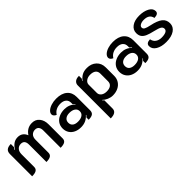

<svg xmlns="http://www.w3.org/2000/svg" viewBox="144 -1460 2620 2620"><g transform="rotate(-45 1453.5 -150.0)"><path d="M63 -420Q63 -509 169 -509V-448Q153 -430 146 -417L151 -413Q183 -460 218 -484.5Q253 -509 301 -509Q388 -509 423 -423Q449 -464 487 -486.5Q525 -509 575 -509Q644 -509 683.5 -460Q723 -411 723 -335V-63Q723 -25 696 -8Q669 9 613 9V-326Q613 -367 595 -390.5Q577 -414 540 -414Q501 -414 474.5 -387.5Q448 -361 448 -309V-63Q448 -25 421 -8Q394 9 339 9V-326Q339 -414 267 -414Q224 -414 198.5 -384Q173 -354 173 -306V-63Q173 -25 146 -8Q119 9 63 9Z M818 -158Q818 -210 844.5 -248.5Q871 -287 917 -307.5Q963 -328 1020 -328Q1111 -328 1173 -266L1178 -271Q1160 -289 1149 -297V-325Q1149 -369 1119 -394.5Q1089 -420 1035 -420Q987 -420 951 -401.5Q915 -383 893 -347Q873 -354 859.5 -369Q846 -384 846 -401Q846 -430 873 -455Q900 -480 945.5 -494.5Q991 -509 1044 -509Q1146 -509 1202.5 -460.5Q1259 -412 1259 -328V-69Q1259 -28 1234 -9.5Q1209 9 1154 9V-34Q1172 -52 1178 -60L1173 -64Q1141 -28 1101.5 -9.5Q1062 9 1007 9Q954 9 911 -11Q868 -31 843 -69Q818 -107 818 -158ZM1151 -159Q1151 -199 1119.5 -221.5Q1088 -244 1034 -244Q985 -244 956.5 -221.5Q928 -199 928 -159Q928 -118 956 -96.5Q984 -75 1033 -75Q1088 -75 1119.5 -97Q1151 -119 1151 -159Z M1380 -428Q1380 -463 1406 -486Q1432 -509 1484 -509V-454Q1471 -438 1465 -428L1469 -424Q1500 -465 1539 -487Q1578 -509 1635 -509Q1719 -509 1771.5 -460Q1824 -411 1824 -331V-169Q1824 -116 1798 -75.5Q1772 -35 1726.5 -13Q1681 9 1623 9Q1583 9 1543 -8Q1503 -25 1475 -53L1472 -48Q1478 -40 1493 -27V130Q1493 209 1380 209ZM1712 -175V-324Q1712 -367 1683.5 -389.5Q1655 -412 1602 -412Q1554 -412 1523 -388Q1492 -364 1492 -329V-171Q1492 -136 1522 -112.5Q1552 -89 1602 -89Q1655 -89 1683.5 -111.5Q1712 -134 1712 -175Z M1911 -158Q1911 -210 1937.5 -248.5Q1964 -287 2010 -307.5Q2056 -328 2113 -328Q2204 -328 2266 -266L2271 -271Q2253 -289 2242 -297V-325Q2242 -369 2212 -394.5Q2182 -420 2128 -420Q2080 -420 2044 -401.5Q2008 -383 1986 -347Q1966 -354 1952.5 -369Q1939 -384 1939 -401Q1939 -430 1966 -455Q1993 -480 2038.5 -494.5Q2084 -509 2137 -509Q2239 -509 2295.5 -460.5Q2352 -412 2352 -328V-69Q2352 -28 2327 -9.5Q2302 9 2247 9V-34Q2265 -52 2271 -60L2266 -64Q2234 -28 2194.5 -9.5Q2155 9 2100 9Q2047 9 2004 -11Q1961 -31 1936 -69Q1911 -107 1911 -158ZM2244 -159Q2244 -199 2212.5 -221.5Q2181 -244 2127 -244Q2078 -244 2049.5 -221.5Q2021 -199 2021 -159Q2021 -118 2049 -96.5Q2077 -75 2126 -75Q2181 -75 2212.5 -97Q2244 -119 2244 -159Z M2446 -119Q2446 -173 2522 -176Q2531 -128 2566 -103.5Q2601 -79 2651 -79Q2705 -79 2735 -93.5Q2765 -108 2765 -137Q2765 -165 2739.5 -181.5Q2714 -198 2642 -215Q2571 -231 2530 -249Q2489 -267 2468.5 -295Q2448 -323 2448 -369Q2448 -431 2501.5 -470Q2555 -509 2645 -509Q2732 -509 2791 -477Q2850 -445 2850 -392Q2850 -366 2830.5 -353Q2811 -340 2771 -339Q2755 -424 2650 -424Q2609 -424 2581.5 -409Q2554 -394 2554 -370Q2554 -345 2578.5 -331.5Q2603 -318 2661 -306Q2771 -283 2821 -244Q2871 -205 2871 -137Q2871 -70 2813 -30.5Q2755 9 2654 9Q2563 9 2504.5 -26Q2446 -61 2446 -119Z"/></g></svg>

Font: K2D SemiBold
Style: Regular
Weight: 600
Designer: Katatrad Aksorn Co.,Ltd.
Foundry: Cadson Demak Co.,Ltd.
Version: Version 1.000; ttfautohint (v1.6)